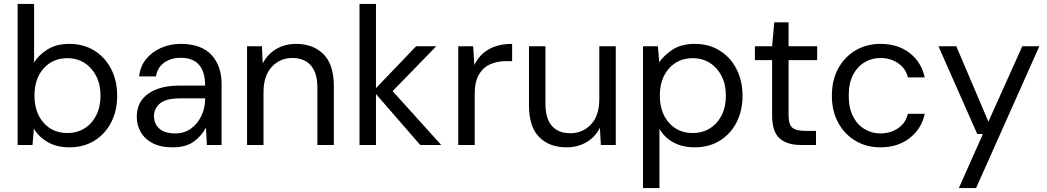

<svg xmlns="http://www.w3.org/2000/svg" viewBox="-20 -740 5345 980"><path d="M334 12Q270 12 224 -14.5Q178 -41 153 -83L146 0H70V-720H154V-421Q178 -460 223 -488Q268 -516 334 -516Q407 -516 462 -481.5Q517 -447 547.5 -387.5Q578 -328 578 -252Q578 -175 547.5 -115.5Q517 -56 462 -22Q407 12 334 12ZM324 -61Q373 -61 411 -84.5Q449 -108 471 -151Q493 -194 493 -252Q493 -309 471 -352Q449 -395 411 -419Q373 -443 324 -443Q249 -443 202.5 -390.5Q156 -338 156 -252Q156 -166 202.5 -113.5Q249 -61 324 -61Z M861 12Q799 12 758.5 -9.5Q718 -31 698 -66.5Q678 -102 678 -144Q678 -220 736.5 -261.5Q795 -303 894 -303H1027Q1027 -445 902 -445Q854 -445 819 -421Q784 -397 776 -350H690Q696 -403 727 -440Q758 -477 804 -496.5Q850 -516 902 -516Q1007 -516 1059 -460Q1111 -404 1111 -312V0H1036L1031 -89Q1010 -47 969.5 -17.5Q929 12 861 12ZM874 -59Q922 -59 956 -84.5Q990 -110 1008.5 -150Q1027 -190 1027 -235V-238H901Q827 -238 796.5 -212Q766 -186 766 -148Q766 -107 794 -83Q822 -59 874 -59Z M1241 0V-504H1317L1321 -416Q1345 -463 1389.5 -489.5Q1434 -516 1491 -516Q1579 -516 1631.5 -463Q1684 -410 1684 -301V0H1600V-292Q1600 -368 1566.5 -406Q1533 -444 1472 -444Q1409 -444 1367 -398.5Q1325 -353 1325 -269V0Z M1815 0V-720H1899V-290L2104 -504H2207L1984 -275L2232 0H2125L1899 -260V0Z M2319 0V-504H2395L2401 -408Q2425 -459 2473.5 -487.5Q2522 -516 2594 -516V-428H2563Q2520 -428 2483.5 -412.5Q2447 -397 2425 -360.5Q2403 -324 2403 -260V0Z M2872 12Q2784 12 2732 -40.5Q2680 -93 2680 -202V-504H2764V-211Q2764 -136 2796.5 -98Q2829 -60 2891 -60Q2954 -60 2996.5 -105Q3039 -150 3039 -235V-504H3123V0H3047L3042 -88Q3019 -41 2974 -14.5Q2929 12 2872 12Z M3262 220V-504H3338L3345 -422Q3369 -458 3413.5 -487Q3458 -516 3527 -516Q3599 -516 3654 -481.5Q3709 -447 3739.5 -387Q3770 -327 3770 -251Q3770 -175 3739.5 -115.5Q3709 -56 3654 -22Q3599 12 3526 12Q3464 12 3417.5 -13Q3371 -38 3346 -83V220ZM3516 -61Q3565 -61 3603 -84.5Q3641 -108 3663 -151Q3685 -194 3685 -252Q3685 -309 3663 -352Q3641 -395 3603 -419Q3565 -443 3516 -443Q3441 -443 3394.5 -390.5Q3348 -338 3348 -252Q3348 -166 3394.5 -113.5Q3441 -61 3516 -61Z M4067 0Q3998 0 3959.5 -33.5Q3921 -67 3921 -152V-433H3833V-504H3921L3932 -626H4005V-504H4151V-433H4005V-152Q4005 -105 4024 -88.5Q4043 -72 4091 -72H4145V0Z M4474 12Q4403 12 4347 -21Q4291 -54 4258.5 -113.5Q4226 -173 4226 -252Q4226 -331 4258.5 -390.5Q4291 -450 4347 -483Q4403 -516 4474 -516Q4563 -516 4623 -469.5Q4683 -423 4700 -345H4614Q4603 -391 4564 -417.5Q4525 -444 4473 -444Q4430 -444 4393 -422Q4356 -400 4334 -357.5Q4312 -315 4312 -252Q4312 -189 4334 -146Q4356 -103 4393 -81Q4430 -59 4473 -59Q4525 -59 4564 -85.5Q4603 -112 4614 -159H4700Q4684 -83 4623.5 -35.5Q4563 12 4474 12Z M4874 220 4997 -56H4968L4770 -504H4861L5025 -119L5198 -504H5285L4962 220Z"/></svg>

Font: DM Sans
Style: Regular
Weight: 400
Designer: Colophon Foundry, Jonny Pinhorn
Foundry: Colophon Foundry
Version: Version 4.004; ttfautohint (v1.8.4.7-5d5b)